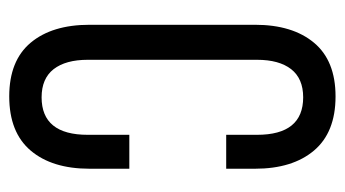

<svg xmlns="http://www.w3.org/2000/svg" viewBox="-187 -560 754 420"><g transform="rotate(90 190.0 -350.0)"><path d="M34.2 -168.9V-530.8Q34.2 -612.8 73.5 -659.9Q112.8 -707 190.9 -707Q269.5 -707 309.3 -659.9Q349.1 -612.8 349.1 -530.8V-467.8H274.9V-535.2Q274.9 -636.2 192.9 -636.2Q151.9 -636.2 131.3 -609.9Q110.8 -583.5 110.8 -535.2V-165Q110.8 -116.7 131.3 -90.3Q151.9 -64 192.9 -64Q274.9 -64 274.9 -165V-255.9H349.1V-168.9Q349.1 -86.9 309.3 -40Q269.5 6.8 190.9 6.8Q112.8 6.8 73.5 -40Q34.2 -86.9 34.2 -168.9Z"/></g></svg>

Font: Bebas Neue Regular
Style: Regular
Weight: 400
Designer: Ryoichi Tsunekawa
Foundry: Ryoichi Tsunekawa
Version: Version 001.003